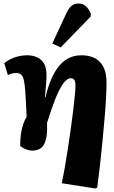

<svg xmlns="http://www.w3.org/2000/svg" viewBox="-20 -844 652 1094"><path d="M523 230 332 200Q342 152 351.5 97Q361 42 369.5 -15Q378 -72 385.5 -126Q393 -180 398.5 -226.5Q404 -273 407 -307Q410 -341 410 -358Q410 -378 403.5 -388Q397 -398 383 -398Q372 -398 361 -390Q350 -382 339.5 -367Q329 -352 317.5 -330Q306 -308 295 -280Q284 -252 272 -217.5Q260 -183 248 -144Q250 -103 246 -73Q242 -43 232 -23.5Q222 -4 205 5Q188 14 164 14Q144 14 123.5 4.5Q103 -5 95 -12Q95 -52 99.5 -82.5Q104 -113 112.5 -137Q121 -161 132 -179Q130 -211 129 -234.5Q128 -258 127 -274.5Q126 -291 125.5 -302.5Q125 -314 124 -324Q121 -364 116 -386.5Q111 -409 101 -418.5Q91 -428 70 -428Q58 -428 47 -425Q36 -422 25 -416L4 -484Q21 -498 42 -508Q63 -518 86 -523.5Q109 -529 134 -529Q165 -529 189.5 -518.5Q214 -508 229.5 -484Q245 -460 245 -418Q245 -408 244.5 -396.5Q244 -385 243 -370Q242 -355 240 -335.5Q238 -316 236 -291L239 -290Q258 -370 286.5 -423Q315 -476 354 -502.5Q393 -529 445 -529Q487 -529 518.5 -513.5Q550 -498 568.5 -464Q587 -430 587 -374Q587 -336 584 -282.5Q581 -229 575.5 -165.5Q570 -102 563.5 -34.5Q557 33 549.5 99.5Q542 166 534 225ZM326 -574 278 -596 357 -766Q371 -796 386.5 -810Q402 -824 428 -824Q453 -824 470 -808Q487 -792 497 -767V-750Z"/></svg>

Font: Literata ExtraBold
Style: Italic
Weight: 800
Italic angle: -2°
Designer: Latin by Veronika Burian and Jose Scaglione. Greek by Irene Vlachou. Cyrillic by Vera Evstafieva
Foundry: TypeTogether
Version: Version 3.002